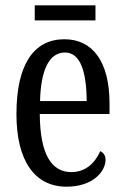

<svg xmlns="http://www.w3.org/2000/svg" viewBox="-20 -694 471 724"><path d="M111 -617H340V-674H111ZM231 10C333 10 378 -50 378 -91C378 -109 369 -119 358 -124C339 -81 304 -45 249 -45C173 -45 131 -114 130 -264H393V-304C393 -462 329 -546 223 -546C108 -546 42 -452 42 -264C42 -90 109 10 231 10ZM307 -313H131C134 -430 165 -496 225 -496C284 -496 306 -422 307 -313Z"/></svg>

Font: Noto Serif Myanmar ExtCond
Style: Regular
Weight: 400
Width: 2
Designer: Ben Mitchell and the Monotype Design Team
Foundry: Monotype Imaging Inc.
Version: Version 2.106